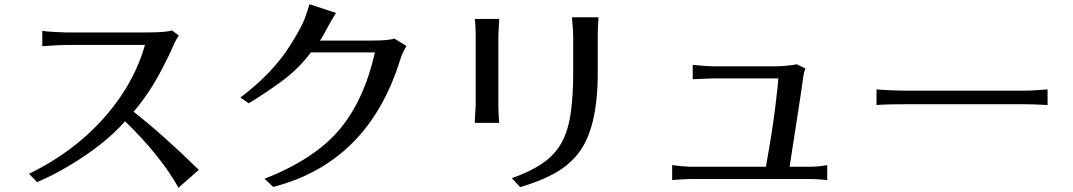

<svg xmlns="http://www.w3.org/2000/svg" viewBox="-20 -841 5040 902"><path d="M116.2 -24.4Q393.6 -160.2 550.8 -393.6Q626 -505.9 661.1 -629.9H292Q262.7 -629.9 178.7 -624V-696.3Q192.4 -693.4 233.9 -690.9Q275.4 -688.5 292 -688.5H663.1Q761.7 -688.5 788.1 -698.2L820.3 -673.8Q805.7 -654.3 789.1 -615.2Q772.5 -576.2 744.1 -522.5Q680.7 -399.4 607.4 -316.4Q742.2 -210.9 914.1 -43L818.4 41Q736.3 -107.4 567.4 -271.5Q473.6 -163.1 301.8 -60.5Q225.6 -15.6 154.3 14.6Z M1109.4 -382.8Q1261.7 -498 1341.8 -626Q1396.5 -711.9 1412.1 -754.9Q1427.7 -797.9 1433.6 -821.3L1558.6 -780.3Q1540 -752 1516.6 -708Q1493.2 -664.1 1489.3 -659.2Q1485.4 -654.3 1482.4 -650.4H1726.6Q1808.6 -650.4 1832 -660.2L1889.6 -625Q1869.1 -590.8 1860.4 -561.5Q1710.9 -78.1 1263.7 37.1L1222.7 -1Q1460 -94.7 1575.7 -233.4Q1691.4 -372.1 1741.2 -594.7H1440.4Q1382.8 -517.6 1305.7 -460.9Q1228.5 -404.3 1148.4 -355.5Z M2210 -263.7Q2214.8 -338.9 2214.8 -348.6V-673.8Q2214.8 -687.5 2213.9 -711.9L2210.9 -752H2325.2Q2321.3 -683.6 2321.3 -673.8V-348.6Q2321.3 -327.1 2322.3 -303.7L2325.2 -263.7ZM2384.8 -3.9Q2472.7 -35.2 2529.3 -74.2Q2585.9 -113.3 2617.2 -168.9Q2648.4 -224.6 2660.6 -305.7Q2672.9 -386.7 2672.9 -502V-664.1Q2672.9 -697.3 2667 -759.8H2792Q2788.1 -717.8 2788.1 -664.1V-496.1Q2788.1 -238.3 2697.3 -121.1Q2651.4 -62.5 2583 -25.4Q2514.6 11.7 2423.8 38.1Z M3137.7 4.9V-65.4Q3184.6 -58.6 3224.6 -57.6H3578.1Q3609.4 -231.4 3622.6 -340.8Q3635.7 -450.2 3636.7 -472.7H3330.1Q3326.2 -472.7 3234.4 -468.8V-536.1Q3311.5 -529.3 3329.1 -529.3H3618.2Q3649.4 -529.3 3683.6 -533.2Q3717.8 -537.1 3722.7 -539.1L3763.7 -519.5Q3756.8 -502.9 3753.9 -481.4Q3751 -460 3745.1 -419.4Q3739.3 -378.9 3731.4 -329.1Q3695.3 -99.6 3689.5 -57.6H3785.2Q3824.2 -57.6 3866.2 -65.4V4.9Q3821.3 0 3785.2 0H3224.6Q3192.4 0 3137.7 4.9Z M4097.7 -347.7V-420.9Q4175.8 -415 4250 -415H4785.2Q4824.2 -415 4852.5 -417.5Q4880.9 -419.9 4901.4 -420.9V-347.7Q4825.2 -351.6 4786.1 -351.6H4250Q4150.4 -351.6 4097.7 -347.7Z"/></svg>

Font: GenEi LateMin v2
Style: Medium
Weight: 500
Designer: o_tamon (Modified)
Foundry: o_tamon / Adobe Systems Incorporated / FONT 910 / Philipp H. Poll
Version: Version 2.1;Original Version 1.004